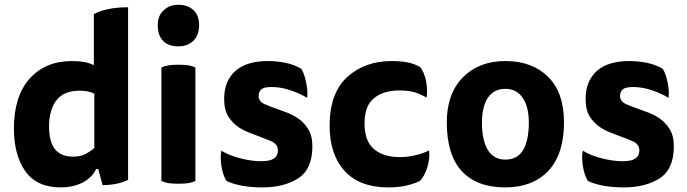

<svg xmlns="http://www.w3.org/2000/svg" viewBox="-20 -777 2919 816"><path d="M378.9 -500Q361.3 -508.8 336.9 -513.7Q313.5 -517.6 286.1 -517.6Q172.9 -517.6 105.5 -442.4Q39.1 -367.2 39.1 -230.5Q39.1 -118.2 87.9 -48.8Q136.7 19.5 238.3 19.5Q288.1 19.5 329.1 0Q369.1 -19.5 388.7 -58.6Q391.6 -58.6 397.5 -58.6Q401.4 -42 416 9.8Q446.3 9.8 475.6 3.9Q503.9 -2 524.4 -12.7Q524.4 -257.8 524.4 -746.1Q475.6 -746.1 440.4 -738.3Q404.3 -731.4 378.9 -716.8Q378.9 -644.5 378.9 -500ZM380.9 -148.4Q366.2 -134.8 344.7 -123Q323.2 -111.3 290 -111.3Q240.2 -111.3 213.9 -142.6Q188.5 -173.8 188.5 -240.2Q188.5 -308.6 219.7 -350.6Q251 -391.6 318.4 -391.6Q335 -391.6 351.6 -388.7Q368.2 -385.7 380.9 -378.9Q380.9 -301.8 380.9 -148.4Z M666 -7.8Q675.8 -2.9 694.3 1Q712.9 3.9 738.3 3.9Q764.6 3.9 783.2 1Q800.8 -2.9 810.5 -7.8Q810.5 -168.9 810.5 -490.2Q800.8 -495.1 783.2 -499Q764.6 -502 738.3 -502Q712.9 -502 694.3 -499Q675.8 -495.1 666 -490.2Q666 -450.2 666 -369.1Q666 -279.3 666 -7.8ZM738.3 -756.8Q700.2 -756.8 675.8 -733.4Q650.4 -710.9 650.4 -669.9Q650.4 -626 673.8 -602.5Q696.3 -580.1 738.3 -580.1Q777.3 -580.1 801.8 -603.5Q826.2 -627 826.2 -670.9Q826.2 -711.9 801.8 -734.4Q777.3 -756.8 738.3 -756.8Z M920.9 -136.7Q918 -125 918 -109.4Q918 -92.8 920.9 -72.3Q926.8 -33.2 942.4 -7.8Q974.6 6.8 1015.6 13.7Q1055.7 19.5 1094.7 19.5Q1187.5 19.5 1248 -19.5Q1307.6 -58.6 1307.6 -155.3Q1307.6 -201.2 1289.1 -229.5Q1270.5 -258.8 1243.2 -276.4Q1225.6 -288.1 1206.1 -295.9Q1186.5 -303.7 1167 -310.5Q1131.8 -322.3 1105.5 -334Q1079.1 -345.7 1079.1 -369.1Q1079.1 -386.7 1090.8 -397.5Q1102.5 -407.2 1134.8 -407.2Q1171.9 -407.2 1210.9 -394.5Q1251 -381.8 1285.2 -361.3Q1289.1 -390.6 1281.2 -425.8Q1274.4 -461.9 1260.7 -484.4Q1231.4 -502 1194.3 -509.8Q1156.2 -517.6 1119.1 -517.6Q1028.3 -517.6 980.5 -475.6Q932.6 -432.6 932.6 -356.4Q932.6 -309.6 951.2 -280.3Q969.7 -252 997.1 -234.4Q1014.6 -222.7 1035.2 -214.8Q1054.7 -207 1073.2 -200.2Q1108.4 -187.5 1134.8 -175.8Q1161.1 -163.1 1161.1 -137.7Q1161.1 -115.2 1144.5 -103.5Q1127.9 -91.8 1089.8 -91.8Q1048.8 -91.8 1000 -104.5Q951.2 -117.2 920.9 -136.7Z M1529.3 -252Q1529.3 -328.1 1570.3 -360.4Q1610.4 -392.6 1677.7 -392.6Q1711.9 -392.6 1739.3 -385.7Q1765.6 -377.9 1793 -362.3Q1797.9 -392.6 1791 -431.6Q1783.2 -469.7 1766.6 -491.2Q1745.1 -504.9 1712.9 -511.7Q1681.6 -517.6 1644.5 -517.6Q1531.2 -517.6 1456.1 -450.2Q1380.9 -381.8 1380.9 -242.2Q1380.9 -120.1 1445.3 -49.8Q1508.8 19.5 1630.9 19.5Q1673.8 19.5 1707 11.7Q1740.2 3.9 1764.6 -7.8Q1785.2 -29.3 1796.9 -68.4Q1804.7 -96.7 1804.7 -120.1Q1804.7 -129.9 1803.7 -137.7Q1776.4 -124 1745.1 -117.2Q1713.9 -109.4 1677.7 -109.4Q1610.4 -109.4 1570.3 -142.6Q1529.3 -176.8 1529.3 -252Z M2127.9 -517.6Q2016.6 -517.6 1948.2 -449.2Q1878.9 -379.9 1878.9 -256.8Q1878.9 -118.2 1943.4 -48.8Q2006.8 19.5 2127.9 19.5Q2243.2 19.5 2310.5 -50.8Q2377 -122.1 2377 -256.8Q2377 -384.8 2308.6 -451.2Q2241.2 -517.6 2127.9 -517.6ZM2028.3 -255.9Q2028.3 -322.3 2052.7 -360.4Q2078.1 -399.4 2127.9 -399.4Q2175.8 -399.4 2202.1 -360.4Q2227.5 -322.3 2227.5 -255.9Q2227.5 -181.6 2204.1 -140.6Q2179.7 -98.6 2127.9 -98.6Q2078.1 -98.6 2052.7 -140.6Q2028.3 -181.6 2028.3 -255.9Z M2457 -136.7Q2454.1 -125 2454.1 -109.4Q2454.1 -92.8 2457 -72.3Q2462.9 -33.2 2478.5 -7.8Q2510.7 6.8 2551.8 13.7Q2591.8 19.5 2630.9 19.5Q2723.6 19.5 2784.2 -19.5Q2843.8 -58.6 2843.8 -155.3Q2843.8 -201.2 2825.2 -229.5Q2806.6 -258.8 2779.3 -276.4Q2761.7 -288.1 2742.2 -295.9Q2722.7 -303.7 2703.1 -310.5Q2668 -322.3 2641.6 -334Q2615.2 -345.7 2615.2 -369.1Q2615.2 -386.7 2627 -397.5Q2638.7 -407.2 2670.9 -407.2Q2708 -407.2 2747.1 -394.5Q2787.1 -381.8 2821.3 -361.3Q2825.2 -390.6 2817.4 -425.8Q2810.5 -461.9 2796.9 -484.4Q2767.6 -502 2730.5 -509.8Q2692.4 -517.6 2655.3 -517.6Q2564.5 -517.6 2516.6 -475.6Q2468.8 -432.6 2468.8 -356.4Q2468.8 -309.6 2487.3 -280.3Q2505.9 -252 2533.2 -234.4Q2550.8 -222.7 2571.3 -214.8Q2590.8 -207 2609.4 -200.2Q2644.5 -187.5 2670.9 -175.8Q2697.3 -163.1 2697.3 -137.7Q2697.3 -115.2 2680.7 -103.5Q2664.1 -91.8 2626 -91.8Q2585 -91.8 2536.1 -104.5Q2487.3 -117.2 2457 -136.7Z"/></svg>

Font: cl
Style: Bold
Weight: 400
Designer: Mitja Miklavcic
Version: Version 7.504; 2011; Build 1021